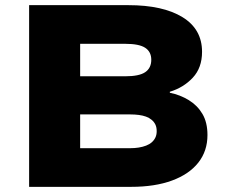

<svg xmlns="http://www.w3.org/2000/svg" viewBox="-20 -725 889 745"><path d="M93 0V-705H478Q612 -705 688 -658.5Q764 -612 764 -524Q764 -462 728 -423.5Q692 -385 639 -369V-365Q679 -357 712.5 -336.5Q746 -316 765.5 -283Q785 -250 785 -201Q785 -139 749.5 -94Q714 -49 647.5 -24.5Q581 0 489 0ZM291 -150H486Q503 -150 518.5 -152.5Q534 -155 547 -160Q560 -165 569 -173Q578 -181 583 -191.5Q588 -202 588 -216Q588 -231 583 -241.5Q578 -252 568.5 -260Q559 -268 546.5 -272.5Q534 -277 518.5 -279Q503 -281 486 -281H291ZM291 -429H466Q520 -429 543.5 -445Q567 -461 567 -493Q567 -524 543.5 -539.5Q520 -555 466 -555H291Z"/></svg>

Font: Nunito Sans 7pt SemiExpanded Black
Style: Regular
Weight: 900
Width: 6
Designer: Vernon Adams
Foundry: Vernon Adams
Version: Version 3.101;gftools[0.9.27]